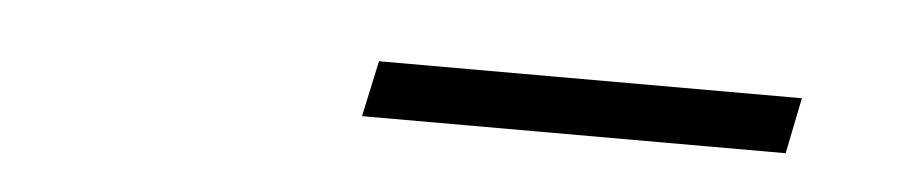

<svg xmlns="http://www.w3.org/2000/svg" viewBox="-22 -730 645 135"><g transform="rotate(5 300.0 -662.0)"><path d="M234 -642.5 242.5 -682H541L533 -642.5Z"/></g></svg>

Font: Heraclito ExtraLight
Style: Italic
Weight: 200
Italic angle: -12°
Designer: Kostas Bartsokas (font) & Cristiano Sobral (main changes)
Foundry: Kostas Bartsokas (font) & Cristiano Sobral (main changes)
Version: Version 1.00;July 8, 2020;FontCreator 13.0.0.2655 64-bit